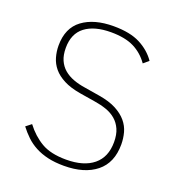

<svg xmlns="http://www.w3.org/2000/svg" viewBox="-131 -816 862 935"><g transform="rotate(20 300.0 -349.0)"><path d="M303 12Q256 12 219.5 3.5Q183 -5 154 -20.5Q125 -36 102.5 -57.5Q80 -79 61 -104L89 -126Q126 -77 174.5 -48.5Q223 -20 303 -20Q394 -20 444 -61Q494 -102 494 -180Q494 -219 482 -246Q470 -273 449 -291Q428 -309 399.5 -319Q371 -329 338 -334L258 -347Q205 -356 170.5 -374Q136 -392 116 -416Q96 -440 87.5 -469.5Q79 -499 79 -530Q79 -621 139 -665.5Q199 -710 300 -710Q385 -710 437.5 -683Q490 -656 521 -611L494 -588Q463 -632 417 -655Q371 -678 298 -678Q212 -678 164 -641.5Q116 -605 116 -531Q116 -494 127.5 -468Q139 -442 159.5 -424.5Q180 -407 208 -396.5Q236 -386 270 -381L349 -368Q403 -359 438 -340.5Q473 -322 494 -297Q515 -272 523 -242Q531 -212 531 -181Q531 -86 470 -37Q409 12 303 12Z"/></g></svg>

Font: IBM Plex Mono ExtraLight
Style: Regular
Weight: 200
Monospace: yes
Designer: Mike Abbink, Paul van der Laan, Pieter van Rosmalen
Foundry: Bold Monday
Version: Version 2.3